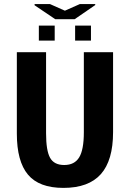

<svg xmlns="http://www.w3.org/2000/svg" viewBox="-20 -916 640 946"><path d="M292.5 9.8Q172.4 9.8 117.7 -55.7Q63 -121.1 63 -257.8V-658.7H207V-259.3Q207 -173.8 226.8 -138.4Q246.6 -103 296.4 -103Q347.2 -103 370.1 -140.6Q393.1 -178.2 393.1 -264.2V-658.7H537.1V-265.1Q537.1 -125.5 476.8 -57.9Q416.5 9.8 292.5 9.8ZM428.2 -715.8H350.1V-790H428.2ZM249.5 -715.8H171.4V-790H249.5ZM373.5 -896H449.2V-891.1L347.7 -821.3H252.4L150.4 -890.1V-896H226.1L299.8 -863.3Z"/></svg>

Font: Cousine
Style: Bold
Weight: 700
Monospace: yes
Designer: Steve Matteson
Foundry: Ascender Corporation
Version: Version 1.20